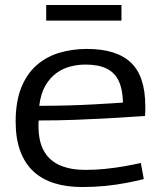

<svg xmlns="http://www.w3.org/2000/svg" viewBox="-20 -743 644 773"><path d="M311 10Q248 10 198.5 -5.5Q149 -21 114.5 -53Q80 -85 61.5 -135Q43 -185 43 -253Q43 -334 65.5 -390Q88 -446 127.5 -480.5Q167 -515 219 -530.5Q271 -546 330 -546Q449 -546 507 -491Q565 -436 565 -315Q565 -308 565 -297.5Q565 -287 564 -276Q541 -275 499.5 -272Q458 -269 402.5 -266Q347 -263 279.5 -260.5Q212 -258 136 -258Q135 -252 135 -246.5Q135 -241 135 -235Q135 -173 157.5 -134Q180 -95 222.5 -77Q265 -59 324 -59Q363 -59 403 -63Q443 -67 480 -73.5Q517 -80 547 -87L559 -22Q527 -14 488 -6.5Q449 1 404.5 5.5Q360 10 311 10ZM138 -317Q198 -317 252.5 -318.5Q307 -320 352.5 -322.5Q398 -325 429.5 -327Q461 -329 475 -330Q474 -383 458 -417Q442 -451 409 -467Q376 -483 325 -483Q294 -483 264 -475.5Q234 -468 207.5 -449Q181 -430 162.5 -398Q144 -366 138 -317ZM166 -660V-723H469V-660Z"/></svg>

Font: Georama SemiExpanded
Style: Regular
Weight: 400
Width: 6
Designer: Jean-Baptiste Levee
Foundry: Production Type
Version: Version 1.001